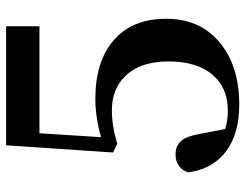

<svg xmlns="http://www.w3.org/2000/svg" viewBox="-107 -675 798 624"><g transform="rotate(-90 292.0 -363.0)"><path d="M170.9 -633.8 158.2 -433.6Q221.7 -452.1 284.2 -452.1Q404.3 -452.1 473.6 -392.1Q543 -332 543 -221.7Q543 -112.3 466.3 -48.3Q389.6 15.6 264.6 15.6Q168 15.6 110.8 -28.3Q53.7 -72.3 43.9 -151.4Q58.6 -191.4 102.5 -191.4Q129.9 -191.4 145.5 -173.8Q161.1 -156.2 168 -116.2L184.6 -30.3Q210.9 -21.5 245.1 -21.5Q319.3 -21.5 361.8 -72.3Q404.3 -123 404.3 -213.9Q404.3 -301.8 361.3 -350.1Q318.4 -398.4 245.1 -398.4Q194.3 -398.4 136.7 -380.9L108.4 -394.5L131.8 -742.2H518.6V-633.8Z"/></g></svg>

Font: GenRyuMin TW TTF Bold
Style: Regular
Weight: 700
Version: Version 1.300